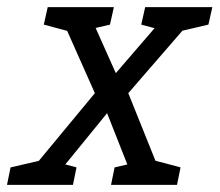

<svg xmlns="http://www.w3.org/2000/svg" viewBox="-82 -520 618 540"><path d="M54.8 0H-28.8L184.8 -258H278.8L382.5 0H298.8L219.2 -201.7ZM160.8 -500 243.7 -314.3 403.8 -500H488.5L278.8 -258H184.8L77.2 -500ZM52.2 -500H132.2L121.7 -429.2L41.2 -450.8ZM335.8 0 344.5 -70.8 425.8 -49.2 415.8 0ZM230.3 0 240.3 -49.2 330.5 -70 310.3 0ZM43.2 0 51.8 -70.8 133.2 -49.2 123.2 0ZM-62.3 0 -52.3 -49.2 37.8 -70 17.7 0ZM405.7 -427.7 435.2 -500H515.2L504.2 -450.8ZM326.3 -500H406.3L395.8 -429.2L315.3 -450.8ZM128.8 -427.7 158.3 -500H238.3L227.3 -450.8Z"/></svg>

Font: Epunda Slab Light
Style: Italic
Weight: 300
Italic angle: -12°
Designer: Simon Atzbach
Foundry: typofactur
Version: Version 1.102